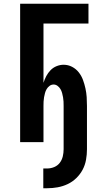

<svg xmlns="http://www.w3.org/2000/svg" viewBox="-20 -755 540 1020"><path d="M231 245H210V140H231Q250 140 268 132.5Q286 125 297.5 110Q309 95 313.5 76Q318 57 318 38V-192Q318 -204 317.5 -215.5Q317 -227 315 -238Q313 -249 310 -260.5Q307 -272 301 -282Q295 -292 285.5 -299Q276 -306 265 -306Q253 -306 243.5 -299Q234 -292 228 -282Q222 -272 219 -260.5Q216 -249 214 -238Q212 -227 211.5 -215.5Q211 -204 211 -192V0H87V-735H450V-630H211V-315Q217 -334 226 -351Q235 -368 248.5 -382Q262 -396 280.5 -403.5Q299 -411 318 -411Q342 -411 363 -400Q384 -389 398.5 -370.5Q413 -352 421 -330Q429 -308 434 -285Q439 -262 440.5 -239Q442 -216 442 -192V38Q442 66 437 94Q432 122 419 146.5Q406 171 385.5 191Q365 211 339.5 223Q314 235 286.5 240Q259 245 231 245Z"/></svg>

Font: Iosevka Term Curly Extrabold
Style: Regular
Weight: 800
Designer: Belleve Invis
Foundry: Belleve Invis
Version: Version 32.3.0